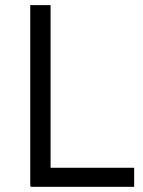

<svg xmlns="http://www.w3.org/2000/svg" viewBox="-20 -723 557 747"><path d="M176.8 -703.1V0H97.7V-703.1ZM502 -70.3V3.9H99.1V-70.3Z"/></svg>

Font: Wand UI Pro
Style: Regular
Weight: 400
Designer: Andreas Faust
Version: Version 1.003;FEAKit 1.0